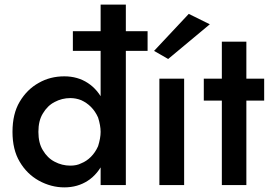

<svg xmlns="http://www.w3.org/2000/svg" viewBox="-20 -800 1167 830"><path d="M295 -665V-580H618V-665ZM524 -780H415V0H524ZM34 -230Q34 -153 65 -101Q96 -48 148 -19Q201 10 258 10Q316 10 360 -19Q403 -47 429 -102Q454 -151 454 -230Q454 -310 429 -359Q403 -413 360 -441Q316 -470 258 -470Q197 -470 148 -442Q97 -414 65 -360Q34 -308 34 -230ZM165 -151Q146 -182 146 -230Q146 -278 165 -309Q185 -343 216 -359Q248 -376 284 -376Q308 -376 331 -367Q355 -356 373 -338Q392 -319 404 -292Q415 -257 415 -230Q415 -203 404 -168Q392 -141 373 -122Q354 -103 331 -94Q312 -84 284 -84Q248 -84 216 -101Q185 -117 165 -151Z M776 -460H669V0H776ZM707 -545 887 -695 796 -740 646 -580Z M1122 -460H861V-365H1122ZM1045 -620H939V0H1045Z"/></svg>

Font: NM-font
Style: Medium
Weight: 500
Designer: ""
Foundry: ""
Version: ""